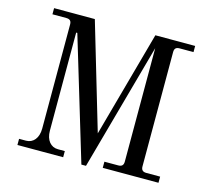

<svg xmlns="http://www.w3.org/2000/svg" viewBox="-104 -833 1046 965"><g transform="rotate(15 419.0 -350.0)"><path d="M62 0H300V-32H264C227 -32 201 -62 201 -112V-622H207L398 12H422L605 -649V-59C605 -41 597 -32 578 -32H506V0H796V-32H724C705 -32 697 -41 697 -59V-653C697 -672 705 -680 724 -680H796V-712H589L437 -161L274 -712H62V-680H134C153 -680 161 -672 161 -653V-112C161 -62 135 -32 98 -32H62Z"/></g></svg>

Font: Old Standard
Style: Regular
Weight: 400
Designer: Alexey Kryukov <alexios@thessalonica.org.ru>
Version: Version 2.0